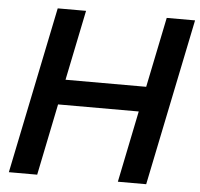

<svg xmlns="http://www.w3.org/2000/svg" viewBox="-52 -784 872 837"><g transform="rotate(5 384.0 -365.0)"><path d="M768 -730H644L581 -423H228L291 -730H167L17 0H141L205 -313H558L494 0H618Z"/></g></svg>

Font: Nacelle SemiBold
Style: Italic
Weight: 600
Italic angle: -12°
Designer: Sora Sagano
Foundry: Sora Sagano
Version: Version 1.000;FEAKit 1.0